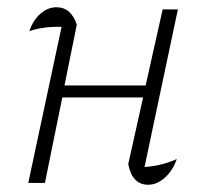

<svg xmlns="http://www.w3.org/2000/svg" viewBox="-20 -505 568 530"><path d="M58 0 150 -431Q98 -432 61 -419Q71 -449 91.5 -467Q112 -485 136 -485Q176 -485 192 -437L158 -269H382L429 -479H471L379 -44Q426 -47 468 -66Q457 -34 435 -14.5Q413 5 389 5Q345 5 334 -52L375 -236H152L104 0Z"/></svg>

Font: Piazzolla ExtraLight
Style: Italic
Weight: 200
Italic angle: -11.3°
Designer: Juan Pablo del Peral
Foundry: Huerta Tipografica
Version: Version 1.330